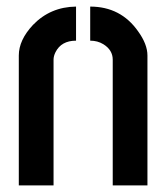

<svg xmlns="http://www.w3.org/2000/svg" viewBox="-20 -563 505 583"><path d="M37.1 0V-394.5Q37.1 -441.4 80.1 -487.3Q132.8 -542 210.9 -543V-439.5Q166 -439.5 148.4 -404.3Q142.6 -392.6 142.6 -381.8V0ZM253.9 -439.5V-543Q346.7 -543 399.4 -467.8Q427.7 -428.7 427.7 -394.5V0H322.3V-381.8Q322.3 -411.1 293.9 -428.7Q276.4 -439.5 253.9 -439.5Z"/></svg>

Font: Post No Bills Colombo
Style: Bold
Weight: 700
Designer: Kosala Senevirathne, Siva Puranthara, Lasantha Premarathna, Tharique Azeez
Foundry: Mooniak
Version: Version 1.220 ; ttfautohint (v1.6)